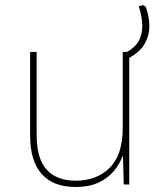

<svg xmlns="http://www.w3.org/2000/svg" viewBox="-20 -735 640 765"><path d="M281 10Q192 10 146 -42Q100 -94 100 -194V-528H126V-198Q126 -103 166 -59Q206 -15 282 -15Q365 -15 417 -66.5Q469 -118 469 -226V-528H495V0H473L470 -112H468Q457 -82 434 -54Q411 -26 373.5 -8Q336 10 281 10ZM475 -523Q513 -540 530 -567.5Q547 -595 547 -631Q547 -665 533 -710L549 -715L561 -708Q568 -687 571.5 -668Q575 -649 575 -631Q575 -590 553.5 -556Q532 -522 484 -499Z"/></svg>

Font: Noto Sans Mono Thin
Style: Regular
Weight: 100
Designer: Monotype Design Team
Foundry: Monotype Imaging Inc.
Version: Version 2.014